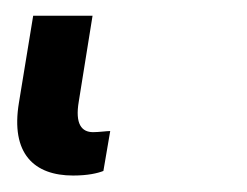

<svg xmlns="http://www.w3.org/2000/svg" viewBox="-20 23 307 239"><path d="M71 241.5C89.5 241.5 101.6 238.6 108.7 235.8L117.2 186.1C112.9 186.1 103 187.5 95.9 187.5C81.7 187.5 73.2 177.6 78.1 149.1L95.2 42.6H21.3L3.6 150.6C-7.1 214.5 22.7 241.5 71 241.5Z"/></svg>

Font: Margiela Sans
Style: Italic
Weight: 400
Italic angle: -9.39999°
Designer: Stefan Endress, Andreas Faust
Version: Version 1.100;FEAKit 1.0